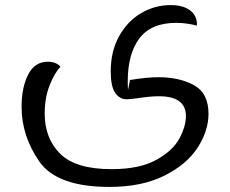

<svg xmlns="http://www.w3.org/2000/svg" viewBox="-20 -500 906 756"><path d="M801 -52Q801 15 758 81.5Q715 148 626.5 192Q538 236 411 236Q204 236 134.5 135.5Q65 35 65 -79Q65 -156 91 -206.5Q117 -257 168 -257Q186 -257 199.5 -251Q213 -245 218 -237Q194 -212 175 -163Q156 -114 156 -53Q156 45 217 105.5Q278 166 419 166Q529 166 594.5 130Q660 94 686 46Q712 -2 712 -43Q712 -121 606 -121Q570 -121 520 -113Q486 -109 479 -109Q451 -109 433.5 -134.5Q416 -160 416 -219Q416 -298 449 -357.5Q482 -417 536 -448.5Q590 -480 652 -480Q692 -480 716 -467Q740 -454 748.5 -435.5Q757 -417 755 -399Q742 -403 720 -406.5Q698 -410 674 -410Q575 -410 529 -349Q483 -288 483 -180Q483 -157 484 -146L492 -185Q558 -196 604 -196Q687 -196 744 -164.5Q801 -133 801 -52ZM483 -183 492 -186V-185Z"/></svg>

Font: El Messiri
Style: Regular
Weight: 400
Designer: Mohamed Gaber
Foundry: Kief Type Foundry
Version: Version 2.006